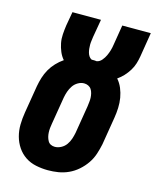

<svg xmlns="http://www.w3.org/2000/svg" viewBox="-112 -812 729 897"><g transform="rotate(15 252.5 -363.5)"><path d="M206 8Q177 8 148 2Q119 -4 96 -19.5Q73 -35 57.5 -58Q42 -81 34.5 -108.5Q27 -136 27.5 -165.5Q28 -195 33 -225L55 -358Q59 -380 65.5 -401Q72 -422 83 -441.5Q94 -461 110 -478Q126 -495 145 -508Q132 -523 124 -542Q116 -561 112 -581.5Q108 -602 109.5 -624Q111 -646 114 -667L126 -735H264L249 -648Q248 -639 246.5 -629Q245 -619 245 -609.5Q245 -600 246 -590.5Q247 -581 249.5 -572Q252 -563 257 -555.5Q262 -548 270 -544Q270 -544 270.5 -544Q271 -544 271 -544Q277 -544 283 -544Q289 -544 295 -543Q309 -546 319 -558Q329 -570 335 -583Q341 -596 345 -609.5Q349 -623 351 -637L367 -735H505L486 -618Q483 -600 477.5 -582Q472 -564 461.5 -547Q451 -530 437.5 -515.5Q424 -501 408 -490Q423 -473 432 -451.5Q441 -430 445 -406.5Q449 -383 448 -358Q447 -333 443 -309L421 -175Q416 -151 408 -126.5Q400 -102 385 -80Q370 -58 349.5 -40Q329 -22 305 -11Q281 0 256 4Q231 8 206 8ZM209 -106Q224 -106 239 -114Q254 -122 263.5 -135.5Q273 -149 278 -164Q283 -179 286 -194L308 -328Q309 -338 310.5 -349Q312 -360 311.5 -370.5Q311 -381 308.5 -391.5Q306 -402 300.5 -410.5Q295 -419 285.5 -423.5Q276 -428 265 -428Q250 -428 235.5 -419.5Q221 -411 212 -397.5Q203 -384 198 -369.5Q193 -355 190 -339L168 -206Q166 -195 165 -184.5Q164 -174 164.5 -163.5Q165 -153 167.5 -143Q170 -133 175 -124Q180 -115 189 -110.5Q198 -106 209 -106Z"/></g></svg>

Font: Iosevka Curly Slab HvObl
Style: Regular
Weight: 900
Italic angle: -9°
Monospace: yes
Designer: Belleve Invis
Foundry: Belleve Invis
Version: Version 11.1.0; ttfautohint (v1.8.3)